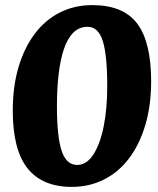

<svg xmlns="http://www.w3.org/2000/svg" viewBox="-20 -716 620 752"><path d="M261 16Q146 16 88 -56.5Q30 -129 30 -283Q30 -377 52.5 -453Q75 -529 116 -583.5Q157 -638 214.5 -667Q272 -696 341 -696Q463 -696 517.5 -623.5Q572 -551 572 -398Q572 -304 549.5 -227.5Q527 -151 486 -96.5Q445 -42 387.5 -13Q330 16 261 16ZM323 -611Q290 -611 267 -588Q244 -565 230 -523Q216 -481 209.5 -424.5Q203 -368 203 -302Q203 -180 221.5 -125Q240 -70 282 -70Q319 -70 345.5 -110.5Q372 -151 386 -220.5Q400 -290 400 -378Q400 -500 382.5 -555.5Q365 -611 323 -611Z"/></svg>

Font: Alkatra
Style: Regular
Weight: 400
Designer: Suman Bhandary
Version: Version 1.100;gftools[0.9.22]